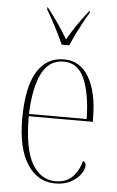

<svg xmlns="http://www.w3.org/2000/svg" viewBox="-55 -804 521 852"><g transform="rotate(5 206.0 -378.0)"><path d="M224 10Q145 10 99 -61Q53 -132 53 -262Q53 -403 95 -472.5Q137 -542 215 -542Q288 -542 327 -474.5Q366 -407 366 -291V-277H81Q81 -132 119.5 -66Q158 0 224 0Q271 0 299 -28Q327 -56 338 -100Q351 -96 351 -81Q351 -64 336.5 -43Q322 -22 293.5 -6Q265 10 224 10ZM338 -287Q336 -400 307 -466Q278 -532 215 -532Q149 -532 117 -467.5Q85 -403 81 -287ZM199 -606Q184 -640 161.5 -683.5Q139 -727 121 -756V-766H123Q152 -729 173.5 -697.5Q195 -666 216 -631Q236 -666 257.5 -697.5Q279 -729 308 -766H310V-756Q297 -736 283 -710Q269 -684 255.5 -656.5Q242 -629 232 -606Z"/></g></svg>

Font: Noto Serif Display Condensed Thin
Style: Regular
Weight: 100
Width: 3
Designer: Monotype Design Team
Foundry: Monotype Imaging Inc.
Version: Version 2.009